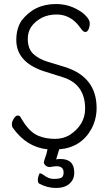

<svg xmlns="http://www.w3.org/2000/svg" viewBox="-20 -729 540 954"><path d="M258 205Q215 205 174 183Q168 178 168 165Q168 150 177 132Q185 132 196 140Q221 160 247 160Q274 160 285 154Q296 148 296 128Q296 97 261 97Q249 97 229 101Q214 101 206 93Q198 85 198 79Q198 72 203 59Q213 33 216 13Q111 2 43 -95Q39 -101 39 -113Q39 -124 48.5 -139.5Q58 -155 68 -155Q78 -155 82 -147Q125 -70 174 -53Q209 -39 254 -39Q293 -39 326 -58Q403 -109 403 -189Q403 -312 290 -346L192 -377Q61 -423 61 -530Q61 -586 86 -625Q149 -709 258 -709Q304 -709 342.5 -692.5Q381 -676 403.5 -653.5Q426 -631 426 -614Q426 -597 420 -583.5Q414 -570 404 -570Q394 -570 383 -586L365 -609Q322 -657 261 -657Q221 -657 188 -641Q118 -603 118 -537Q118 -487 145 -461.5Q172 -436 216 -422.5Q260 -409 306 -395Q460 -345 460 -192Q460 -138 435 -90Q384 4 274 13Q261 54 259 63Q266 61 281 61Q349 61 349 129Q349 163 325 184Q301 205 258 205Z"/></svg>

Font: LXGW WenKai Mono TC Light
Style: Regular
Weight: 300
Designer: LXGW / Fontworks Inc.
Foundry: LXGW / Fontworks Inc.
Version: Version 1.330